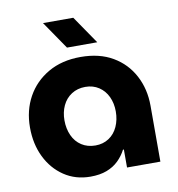

<svg xmlns="http://www.w3.org/2000/svg" viewBox="-80 -777 798 862"><g transform="rotate(-10 318.5 -346.0)"><path d="M264 12Q196 12 144 -23Q92 -58 63 -117.5Q34 -177 34 -252Q34 -330 68 -391.5Q102 -453 164.5 -489Q227 -525 312 -525Q398 -525 458.5 -489.5Q519 -454 551.5 -392.5Q584 -331 584 -255V0H432V-82H428Q414 -55 392 -33.5Q370 -12 338.5 0Q307 12 264 12ZM310 -122Q345 -122 371.5 -139.5Q398 -157 412 -188Q426 -219 426 -257Q426 -294 412 -324Q398 -354 371.5 -371.5Q345 -389 310 -389Q274 -389 247 -371.5Q220 -354 206 -324Q192 -294 192 -257Q192 -219 206 -188Q220 -157 247 -139.5Q274 -122 310 -122ZM260 -577 173 -704H311L398 -577Z"/></g></svg>

Font: MuseoModerno Thin
Style: Bold
Weight: 700
Version: Version 1.003